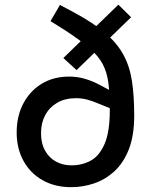

<svg xmlns="http://www.w3.org/2000/svg" viewBox="-20 -786 654 814"><path d="M304.6 -488.9 248.5 -540 481.9 -766.2 535.8 -712.9ZM281.8 7.5Q212.3 7.5 160.2 -22.2Q108 -51.8 79.3 -104.4Q50.7 -157 50.7 -223.9Q50.7 -292.9 78.4 -346.3Q106.2 -399.7 156.2 -430.5Q206.3 -461.3 273.5 -461.3Q307.3 -461.3 339.2 -452.1Q371 -442.9 401.4 -426.8L456.8 -397.2L458.5 -322.1L397.8 -346.7Q370.6 -358.6 347.7 -364.2Q324.8 -369.8 302.9 -369.8Q255.3 -369.8 222.1 -350.1Q189 -330.5 171.4 -297.3Q153.9 -264 153.9 -221.9Q153.9 -178.3 171.1 -147.4Q188.2 -116.6 217.6 -100.8Q246.9 -85 283.2 -85Q327.7 -85 364.5 -104.9Q401.3 -124.9 423.4 -175.8Q445.5 -226.8 445.5 -318.9Q445.5 -387.4 439.7 -433.3Q433.9 -479.3 415.3 -514.4Q396.6 -549.6 357.8 -583.2Q319 -616.8 252.9 -659.5L194.1 -696.4L234.2 -765L292.2 -734.1Q374.4 -689.9 425.1 -646.9Q475.9 -603.9 502.9 -554.5Q529.9 -505.1 539.4 -442.4Q549 -379.8 549 -296.2Q549 -211 526.2 -152.8Q503.3 -94.7 464.4 -59.3Q425.5 -24 378.3 -8.3Q331.2 7.5 281.8 7.5Z"/></svg>

Font: REM Medium
Style: Regular
Weight: 500
Designer: Octavio Pardo
Foundry: Ashler Design
Version: Version 1.005;gftools[0.9.28]